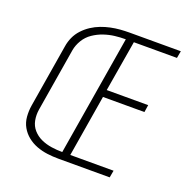

<svg xmlns="http://www.w3.org/2000/svg" viewBox="-130 -862 979 988"><g transform="rotate(20 360.0 -367.5)"><path d="M293 0H573L580 -39H343L399 -377H626L632 -417H405L452 -696H688L695 -735H414Q389 -735 363.5 -733Q338 -731 312 -725.5Q286 -720 261 -710.5Q236 -701 213 -686Q190 -671 171 -650.5Q152 -630 141 -605.5Q130 -581 126 -555L69 -210Q64 -179 66.5 -148Q69 -117 83.5 -91.5Q98 -66 121 -47.5Q144 -29 172 -18.5Q200 -8 230.5 -4Q261 0 293 0ZM299 -39Q269 -39 239 -43.5Q209 -48 182.5 -60Q156 -72 137 -93.5Q118 -115 112.5 -144Q107 -173 112 -204L169 -549Q174 -578 190.5 -605.5Q207 -633 233.5 -651Q260 -669 289.5 -679Q319 -689 348.5 -692.5Q378 -696 408 -696Z"/></g></svg>

Font: Iosevka Sparkle XLtObl
Style: Regular
Weight: 200
Italic angle: -9°
Designer: Belleve Invis
Foundry: Belleve Invis
Version: Version 4.5.0; ttfautohint (v1.8.3)